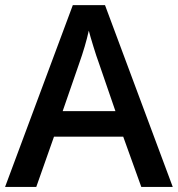

<svg xmlns="http://www.w3.org/2000/svg" viewBox="-20 -737 701 757"><path d="M537.1 0 465.8 -198.2H192.9L123 0H0L267.1 -716.8H394L661.1 0ZM435.1 -298.8 368.2 -493.2Q360.8 -512.7 347.9 -554.7Q335 -596.7 330.1 -616.2Q316.9 -556.2 291.5 -484.9L227.1 -298.8Z"/></svg>

Font: f1_51640          
Style: Regular
Weight: 600
Foundry: Ascender Corporation
Version: Version 1.10